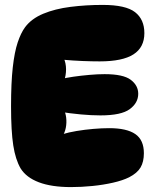

<svg xmlns="http://www.w3.org/2000/svg" viewBox="-20 -756 618 782"><path d="M398 -736Q492 -736 530 -706.5Q568 -677 568 -621Q568 -563 523.5 -534.5Q479 -506 386 -506Q355 -506 316 -507.5Q277 -509 234 -513L239 -521Q249 -499 249 -474Q249 -449 241 -426L225 -433Q247 -439 278.5 -443.5Q310 -448 344 -451Q378 -454 406 -454Q482 -454 512.5 -431Q543 -408 543 -374Q543 -337 508.5 -311.5Q474 -286 389 -286Q352 -286 309 -290Q266 -294 222 -301L238 -313Q247 -298 249.5 -277Q252 -256 248 -235.5Q244 -215 233 -199V-209Q259 -217 292 -222.5Q325 -228 360 -231Q395 -234 425 -234Q496 -234 531 -210Q566 -186 566 -132Q566 -97 552.5 -74Q539 -51 506 -34Q480 -21 440.5 -12Q401 -3 356.5 1.5Q312 6 269 6Q190 6 138.5 -13.5Q87 -33 64 -70Q43 -106 34 -164Q25 -222 25 -323Q25 -419 32 -481.5Q39 -544 52 -583Q65 -622 82 -645Q108 -680 156 -700Q204 -720 267 -728Q330 -736 398 -736Z"/></svg>

Font: DynaPuff
Style: Bold
Weight: 700
Designer: Toshi Omagari, Jennifer Daniel
Foundry: Google Fonts
Version: Version 2.000